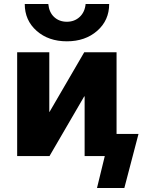

<svg xmlns="http://www.w3.org/2000/svg" viewBox="-20 -782 720 962"><path d="M409 -762H527Q527 -680 467 -627.5Q407 -575 315 -575Q223 -575 163.5 -627.5Q104 -680 104 -762H222Q226 -720 251.5 -696.5Q277 -673 315 -673Q353 -673 379 -697Q405 -721 409 -762ZM228 -221 402 -520H564V-111H674L603 160H466L505 0H491H404V-299H402L228 0H66V-520H227V-221Z"/></svg>

Font: Mplus 1p ExtraBold
Style: Regular
Weight: 800
Version: Version 1.061